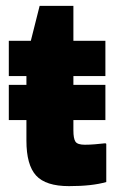

<svg xmlns="http://www.w3.org/2000/svg" viewBox="-20 -634 412 654"><path d="M70 -155V-225H10V-345H70V-375H10V-495H85L115 -614H230V-495H339V-375H230V-345H339V-225H230V-190Q230 -162 237 -151.5Q244 -141 269 -141Q285 -141 303 -142.5Q321 -144 339 -146L342 -144V-14Q294 0 215 0Q136 0 103 -36Q70 -72 70 -155Z"/></svg>

Font: Bakbak One
Style: Regular
Weight: 400
Designer: Saumya Kishore and Sanchit Sawaria
Foundry: A Good Feeling
Version: Version 1.003; ttfautohint (v1.8.3)